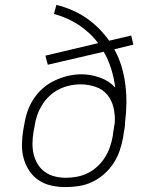

<svg xmlns="http://www.w3.org/2000/svg" viewBox="-20 -755 640 783"><path d="M248 8Q219 8 190.5 2Q162 -4 138.5 -19.5Q115 -35 99.5 -58.5Q84 -82 76.5 -109Q69 -136 69.5 -166Q70 -196 75 -226L79 -247Q83 -274 92 -300.5Q101 -327 117 -351.5Q133 -376 155.5 -395.5Q178 -415 204 -427Q230 -439 257 -445.5Q284 -452 312 -452Q351 -452 388 -438.5Q425 -425 450 -398Q445 -437 433.5 -474Q422 -511 403 -544L175 -491L165 -528L380 -579Q364 -601 344 -619.5Q324 -638 301.5 -653Q279 -668 253 -679.5Q227 -691 200 -698L210 -735Q243 -727 274 -713.5Q305 -700 332 -681.5Q359 -663 382.5 -639.5Q406 -616 425 -589L515 -610L524 -573L446 -554Q464 -522 475 -486Q486 -450 491 -411.5Q496 -373 495.5 -334Q495 -295 490 -256Q490 -245 488.5 -235Q487 -225 485 -215L482 -194Q477 -167 468 -140.5Q459 -114 443 -89.5Q427 -65 405 -45.5Q383 -26 357 -13.5Q331 -1 303 3.5Q275 8 248 8ZM249 -30Q272 -30 295 -34.5Q318 -39 339 -49.5Q360 -60 378 -77Q396 -94 408.5 -114Q421 -134 428.5 -156Q436 -178 440 -201L441 -211Q443 -222 444.5 -233Q446 -244 448 -254Q450 -286 443 -316Q436 -346 417.5 -368.5Q399 -391 369.5 -401Q340 -411 309 -411Q286 -411 263.5 -406Q241 -401 220 -390.5Q199 -380 181.5 -363.5Q164 -347 151.5 -326.5Q139 -306 131.5 -284.5Q124 -263 121 -240L117 -219Q113 -196 112.5 -172.5Q112 -149 117 -127Q122 -105 133.5 -86Q145 -67 163 -54Q181 -41 203.5 -35.5Q226 -30 249 -30Z"/></svg>

Font: Iosevka Slab XLtExObl
Style: Regular
Weight: 200
Width: 7
Italic angle: -9°
Monospace: yes
Designer: Belleve Invis
Foundry: Belleve Invis
Version: Version 11.1.1; ttfautohint (v1.8.3)